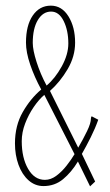

<svg xmlns="http://www.w3.org/2000/svg" viewBox="-20 -649 390 680"><path d="M299 11 256 -77Q233 -39 203.5 -14.5Q174 10 134 10Q104 10 81 -10.5Q58 -31 45.5 -65.5Q33 -100 33 -141Q33 -204 60.5 -252Q88 -300 126 -332Q102 -376 87 -420Q72 -464 72 -498Q72 -559 96 -594Q120 -629 160 -629Q199 -629 222.5 -591Q246 -553 246 -498Q246 -449 219.5 -404Q193 -359 157 -327L257 -126Q275 -157 288.5 -185Q302 -213 302 -229Q302 -235 305 -237L328 -225Q317 -194 301.5 -163Q286 -132 270 -104L317 -6ZM145 -346Q175 -371 198.5 -413.5Q222 -456 222 -495Q222 -541 205.5 -574.5Q189 -608 161 -608Q132 -608 114 -578Q96 -548 96 -497Q96 -472 109.5 -429.5Q123 -387 145 -346ZM139 -12Q160 -12 179.5 -26.5Q199 -41 215.5 -62Q232 -83 244 -103L137 -313Q118 -297 99.5 -270Q81 -243 69 -211.5Q57 -180 57 -149Q57 -90 79.5 -51Q102 -12 139 -12Z"/></svg>

Font: Inconsolata ExtraCondensed ExtraLight
Style: Regular
Weight: 200
Width: 2
Monospace: yes
Designer: Raph Levien, Cyreal, Brenton Simpson
Foundry: Raph Levien, Cyreal, Google
Version: Version 3.001; ttfautohint (v1.8.2.53-6de2)